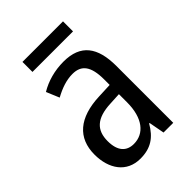

<svg xmlns="http://www.w3.org/2000/svg" viewBox="-203 -766 867 867"><g transform="rotate(-45 230.0 -333.0)"><path d="M363 -676H104V-612H363ZM236 -546C179 -546 126 -531 83 -505L109 -443C149 -465 187 -478 225 -478C282 -478 309 -443 309 -359V-324L239 -321C107 -316 38 -256 38 -150C38 -58 85 10 172 10C239 10 279 -18 312 -75H315L329 0H391V-363C391 -483 345 -546 236 -546ZM252 -262 309 -265V-213C309 -113 264 -58 198 -58C152 -58 123 -87 123 -151C123 -220 160 -258 252 -262Z"/></g></svg>

Font: Noto Sans Georgian Condensed
Style: Regular
Weight: 400
Width: 3
Designer: Monotype Design Team, Akaki Razmadze
Foundry: Google LLC
Version: Version 2.005